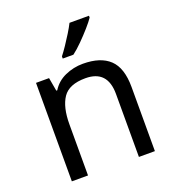

<svg xmlns="http://www.w3.org/2000/svg" viewBox="-138 -967 894 982"><g transform="rotate(-20 309.0 -476.0)"><path d="M343 -639Q439 -639 488 -592.5Q537 -546 537 -442V-93H450V-436Q450 -565 330 -565Q241 -565 207 -515Q173 -465 173 -371V-93H85V-629H156L169 -556H174Q200 -598 246 -618.5Q292 -639 343 -639ZM457 -849Q445 -831 420 -802.5Q395 -774 366.5 -745.5Q338 -717 314 -699H256V-711Q271 -730 288.5 -756Q306 -782 323 -809.5Q340 -837 351 -859H457Z"/></g></svg>

Font: Noto Sans Telugu UI
Style: Regular
Weight: 400
Designer: Jelle Bosma - Monotype Design Team
Foundry: Monotype Imaging Inc.
Version: Version 2.005; ttfautohint (v1.8.4.7-5d5b)